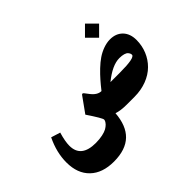

<svg xmlns="http://www.w3.org/2000/svg" viewBox="-211 -1095 1698 1698"><g transform="rotate(-45 638.5 -245.5)"><path d="M934.1 -679.7 1022.5 -591.3 1110.8 -679.7 1022.5 -768.1ZM703.6 -242.7C670.9 -242.7 639.6 -261.7 610.8 -299.3L581.5 -337.4C577.1 -343.3 572.8 -346.2 568.4 -346.2C564.5 -346.2 561 -343.8 557.6 -338.9L455.1 -196.3C513.2 -109.9 542 -60.5 542 -48.3C542 -39.1 537.6 -25.9 520 -6.8C510.7 2.4 499.5 11.2 485.8 19C458.5 34.2 406.7 46.9 344.2 46.9C221.7 46.9 160.6 -2.4 160.6 -101.6C160.6 -137.2 168.9 -184.1 186 -241.2L99.6 -268.1C58.1 -182.6 37.6 -98.6 37.6 -15.1C37.6 77.1 64.5 148.9 118.2 200.2C171.4 251.5 246.1 276.9 341.3 276.9C539.1 276.4 637.7 176.8 652.8 -16.6C686.5 -5.4 727.1 0 775.4 0H874C985.4 0 1081.5 -38.6 1144 -101.1C1206.5 -163.1 1242.7 -249 1242.7 -343.3C1242.7 -395.5 1228 -436.5 1198.7 -467.3C1168.9 -498 1129.4 -513.2 1079.6 -513.2C1023.4 -513.2 962.4 -488.8 914.1 -456.1C890.1 -439.9 864.7 -418.9 837.9 -393.6C811 -367.7 788.1 -343.8 768.6 -321.3C748.5 -298.8 727.1 -272.5 703.6 -242.7ZM1121.6 -279.3C1121.6 -254.9 1059.1 -242.7 934.1 -242.7H815.9C893.6 -305.7 961.9 -337.4 1021.5 -337.4C1064.5 -337.4 1094.7 -327.6 1106.9 -313.5C1118.7 -299.3 1121.6 -289.6 1121.6 -279.3Z"/></g></svg>

Font: Sahel Black
Style: Bold
Weight: 900
Foundry: Saber Rastikerdar (saber.rastikerdar@gmail.com)
Version: Version 3.4.0